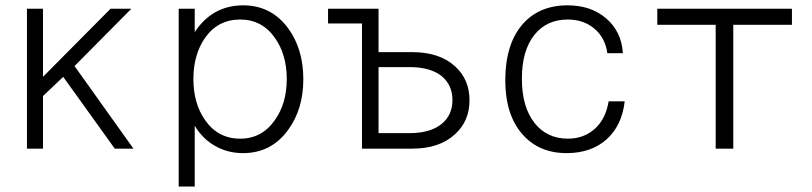

<svg xmlns="http://www.w3.org/2000/svg" viewBox="-20 -551 3016 713"><path d="M80.1 1H139.6V-194.3L214.8 -265.6L406.2 1H475.6L256.8 -305.7L467.8 -518.6H390.6L139.6 -265.6V-518.6H80.1Z M643.6 141.6H703.1V-84Q733.4 -34.2 779.3 -8.8Q825.2 17.6 882.8 17.6Q987.3 17.6 1049.8 -68.4Q1106.4 -145.5 1106.4 -256.8Q1106.4 -369.1 1049.8 -446.3Q987.3 -531.2 882.8 -531.2Q825.2 -531.2 778.3 -504.9Q734.4 -479.5 703.1 -431.6V-518.6H643.6ZM872.1 -478.5Q953.1 -478.5 1001 -410.2Q1044.9 -347.7 1044.9 -257.8Q1044.9 -167 1001 -105.5Q953.1 -36.1 872.1 -36.1Q789.1 -36.1 741.2 -105.5Q698.2 -167 698.2 -257.8Q698.2 -347.7 741.2 -410.2Q789.1 -478.5 872.1 -478.5Z M1324.2 1H1510.7Q1612.3 1 1669.9 -52.7Q1723.6 -101.6 1723.6 -178.7Q1723.6 -255.9 1669.9 -304.7Q1612.3 -357.4 1510.7 -357.4H1385.7V-518.6H1198.2V-463.9H1324.2ZM1385.7 -301.8H1501Q1579.1 -301.8 1621.1 -267.6Q1660.2 -234.4 1660.2 -179.7Q1660.2 -124 1621.1 -91.8Q1579.1 -56.6 1501 -56.6H1385.7Z M2240.2 -174.8Q2229.5 -109.4 2189.5 -73.2Q2148.4 -36.1 2088.9 -36.1Q2010.7 -36.1 1964.8 -94.7Q1918 -154.3 1918 -258.8Q1918 -363.3 1964.8 -421.9Q2010.7 -478.5 2087.9 -478.5Q2146.5 -478.5 2186.5 -445.3Q2227.5 -411.1 2235.4 -353.5H2293Q2288.1 -433.6 2231.4 -482.4Q2174.8 -531.2 2087.9 -531.2Q1980.5 -531.2 1918.9 -459Q1856.4 -384.8 1856.4 -252.9Q1856.4 -127 1918 -54.7Q1979.5 17.6 2084 17.6Q2175.8 17.6 2233.4 -34.2Q2290 -85.9 2299.8 -174.8Z M2637.7 1H2703.1V-459H2920.9V-518.6H2420.9V-459H2637.7Z"/></svg>

Font: Dotum
Style: Regular
Weight: 400
Version: Version 2.21